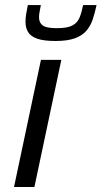

<svg xmlns="http://www.w3.org/2000/svg" viewBox="-20 -750 407 770"><path d="M36.2 0 144.2 -510H226L118 0ZM202.9 -585.6Q155.3 -585.6 129.1 -594.9Q102.8 -604.2 92.5 -621.6Q82.3 -638.9 82.3 -662.1Q82.3 -677.6 85 -694.5Q87.7 -711.4 91.7 -729.8H143.9Q141 -715.2 138.8 -702.9Q136.5 -690.6 136.5 -680.3Q136.5 -659.2 151.1 -648.1Q165.7 -637 208.2 -637Q249.7 -637 269.9 -647.6Q290.2 -658.2 298.8 -679Q307.5 -699.9 313.4 -729.8H367.2Q360.6 -698.3 351.8 -672Q342.9 -645.7 326.2 -626.4Q309.5 -607.1 280.1 -596.4Q250.6 -585.6 202.9 -585.6Z"/></svg>

Font: Saira Thin
Style: Italic
Weight: 100
Italic angle: -12°
Designer: Hector Gatti with collaboration of the Omnibus-Type team
Foundry: Omnibus-Type
Version: Version 1.101